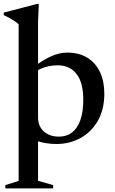

<svg xmlns="http://www.w3.org/2000/svg" viewBox="-30 -742 602 1004"><path d="M67.5 -614.5Q61 -621.5 50 -629.2Q39 -637 24 -645.5Q9 -654 -10.5 -663V-676L163.5 -721.5H173L169 -632V-125.5Q169 -97.5 182.5 -75Q196 -52.5 220.5 -40Q245 -27.5 278 -27.5Q318.5 -27.5 347 -49.5Q375.5 -71.5 390.5 -114.8Q405.5 -158 405.5 -221Q405.5 -310.5 370 -355.5Q334.5 -400.5 272 -400.5Q246.5 -400.5 223.2 -395.5Q200 -390.5 179 -380.8Q158 -371 139.5 -354.5L135 -383Q164 -406 189.8 -422Q215.5 -438 238.2 -448Q261 -458 281.8 -462.5Q302.5 -467 321 -467Q384 -467 427.2 -440Q470.5 -413 493 -364.8Q515.5 -316.5 515.5 -252.5Q515.5 -170 482 -111Q448.5 -52 391.5 -20.5Q334.5 11 264.5 11Q238.5 11 212.8 7Q187 3 161 -5.5Q135 -14 107.5 -28H169V203.5L248 226V243H-2V226L67.5 204Z"/></svg>

Font: Newsreader 36pt Medium
Style: Regular
Weight: 500
Designer: Hugues Gentile
Foundry: Production Type
Version: Version 1.003